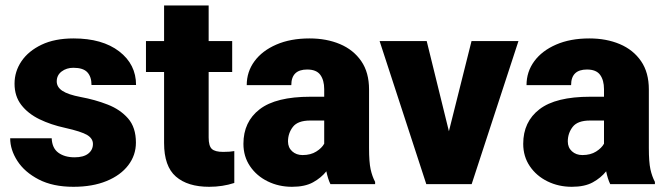

<svg xmlns="http://www.w3.org/2000/svg" viewBox="-20 -680 2461 709"><path d="M323.2 -148.4Q323.2 -168.5 302 -181.4Q280.8 -194.3 219.7 -208Q168 -219.2 125.7 -239.7Q83.5 -260.3 58.6 -292.5Q33.7 -324.7 33.7 -371.1Q33.7 -416 59.3 -453.9Q85 -491.7 133.5 -514.9Q182.1 -538.1 251.5 -538.1Q357.9 -538.1 420.2 -490.2Q482.4 -442.4 482.4 -366.2H317.9Q317.9 -396.5 302.5 -413.1Q287.1 -429.7 251 -429.7Q225.6 -429.7 207.5 -416Q189.5 -402.3 189.5 -379.4Q189.5 -358.4 210.4 -344.5Q231.4 -330.6 277.8 -321.8Q331.1 -312 377.4 -293.9Q423.8 -275.9 452.9 -242.7Q481.9 -209.5 481.9 -153.3Q481.9 -106.9 453.6 -69.8Q425.3 -32.7 373.5 -11.5Q321.8 9.8 251 9.8Q175.3 9.8 123 -17.3Q70.8 -44.4 44.2 -85.7Q17.6 -127 17.6 -169.4H170.9Q172.4 -132.8 195.6 -116Q218.8 -99.1 255.4 -99.1Q288.6 -99.1 305.9 -112.8Q323.2 -126.5 323.2 -148.4Z M837.4 -528.3V-414.1H750.5V-172.4Q750.5 -141.1 762.2 -130.1Q773.9 -119.1 804.2 -119.1Q818.4 -119.1 827.6 -119.9Q836.9 -120.6 845.2 -122.1V-4.4Q801.8 9.8 752.4 9.8Q672.9 9.8 629.4 -28.1Q585.9 -65.9 585.9 -151.9V-414.1H519V-528.3H585.9V-659.7H750.5V-528.3Z M1200.2 0Q1190.9 -19 1185.1 -47.4Q1166 -23.4 1136 -6.8Q1106 9.8 1058.1 9.8Q1009.3 9.8 968.5 -10.3Q927.7 -30.3 903.3 -66.2Q878.9 -102.1 878.9 -148.9Q878.9 -230.5 939 -276.6Q999 -322.8 1126.5 -322.8H1177.2V-350.6Q1177.2 -383.8 1162.8 -403.6Q1148.4 -423.3 1114.3 -423.3Q1055.7 -423.3 1055.7 -365.7H891.1Q891.1 -415 919.7 -453.9Q948.2 -492.7 1000.5 -515.4Q1052.7 -538.1 1123 -538.1Q1186 -538.1 1235.6 -517.1Q1285.2 -496.1 1314 -454.3Q1342.8 -412.6 1342.8 -349.6V-133.3Q1342.8 -81.5 1348.6 -54.9Q1354.5 -28.3 1365.2 -8.3V0ZM1097.2 -107.4Q1127.4 -107.4 1147.9 -120.4Q1168.5 -133.3 1177.2 -149.4V-234.9H1125.5Q1079.6 -234.9 1061.5 -211.4Q1043.5 -188 1043.5 -157.7Q1043.5 -135.3 1058.8 -121.3Q1074.2 -107.4 1097.2 -107.4Z M1555.7 -528.3 1637.7 -195.3 1721.2 -528.3H1894.5L1721.7 0H1554.2L1381.8 -528.3Z M2233.4 0Q2224.1 -19 2218.3 -47.4Q2199.2 -23.4 2169.2 -6.8Q2139.2 9.8 2091.3 9.8Q2042.5 9.8 2001.7 -10.3Q1960.9 -30.3 1936.5 -66.2Q1912.1 -102.1 1912.1 -148.9Q1912.1 -230.5 1972.2 -276.6Q2032.2 -322.8 2159.7 -322.8H2210.4V-350.6Q2210.4 -383.8 2196 -403.6Q2181.6 -423.3 2147.5 -423.3Q2088.9 -423.3 2088.9 -365.7H1924.3Q1924.3 -415 1952.9 -453.9Q1981.4 -492.7 2033.7 -515.4Q2085.9 -538.1 2156.2 -538.1Q2219.2 -538.1 2268.8 -517.1Q2318.4 -496.1 2347.2 -454.3Q2376 -412.6 2376 -349.6V-133.3Q2376 -81.5 2381.8 -54.9Q2387.7 -28.3 2398.4 -8.3V0ZM2130.4 -107.4Q2160.6 -107.4 2181.2 -120.4Q2201.7 -133.3 2210.4 -149.4V-234.9H2158.7Q2112.8 -234.9 2094.7 -211.4Q2076.7 -188 2076.7 -157.7Q2076.7 -135.3 2092 -121.3Q2107.4 -107.4 2130.4 -107.4Z"/></svg>

Font: Vazirmatn UI Black
Style: Regular
Weight: 900
Designer: Saber Rastikerdar
Foundry: Saber Rastikerdar
Version: Version 33.003